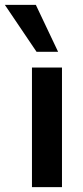

<svg xmlns="http://www.w3.org/2000/svg" viewBox="-66 -773 342 793"><path d="M66 0V-494H190V0ZM85 -559 -46 -753H82L174 -559Z"/></svg>

Font: Nunito Sans 10pt SemiCondensed
Style: Bold
Weight: 700
Width: 4
Designer: Vernon Adams
Foundry: Vernon Adams
Version: Version 3.101;gftools[0.9.27]